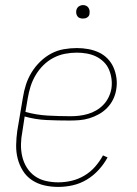

<svg xmlns="http://www.w3.org/2000/svg" viewBox="-20 -727 540 755"><path d="M209 8Q181 8 154.5 2Q128 -4 106 -18.5Q84 -33 70 -55.5Q56 -78 49.5 -103.5Q43 -129 43.5 -157Q44 -185 48 -213L70 -343Q74 -369 82 -394Q90 -419 104 -442Q118 -465 138 -484.5Q158 -504 181.5 -516.5Q205 -529 231 -533.5Q257 -538 282 -538Q305 -538 327 -534Q349 -530 368.5 -521Q388 -512 403 -496.5Q418 -481 426.5 -461.5Q435 -442 438 -419.5Q441 -397 437 -375Q434 -355 425 -336.5Q416 -318 401.5 -303Q387 -288 369 -278Q351 -268 331.5 -262Q312 -256 292 -254.5Q272 -253 253 -253Q208 -253 163.5 -255Q119 -257 77 -269L68 -210Q63 -185 62.5 -160Q62 -135 67.5 -111.5Q73 -88 85.5 -68Q98 -48 117 -34.5Q136 -21 160 -15.5Q184 -10 209 -10Q235 -10 261 -16Q287 -22 311 -36Q335 -50 353.5 -71Q372 -92 385 -116L403 -108Q389 -82 368 -59Q347 -36 321 -20.5Q295 -5 266.5 1.5Q238 8 209 8ZM258 -270Q275 -270 292 -272Q309 -274 326 -279Q343 -284 358.5 -293Q374 -302 386.5 -315Q399 -328 407 -344.5Q415 -361 418 -378Q421 -397 418.5 -416.5Q416 -436 408.5 -453.5Q401 -471 387.5 -484Q374 -497 357.5 -505Q341 -513 321.5 -516.5Q302 -520 282 -520Q259 -520 235.5 -515.5Q212 -511 190 -499.5Q168 -488 150 -470Q132 -452 119.5 -430.5Q107 -409 100 -386.5Q93 -364 89 -340L80 -287Q123 -275 168 -272.5Q213 -270 258 -270ZM306 -654Q300 -654 294 -656Q288 -658 284.5 -663Q281 -668 280 -674Q279 -680 280 -686Q281 -691 283.5 -695Q286 -699 289.5 -701.5Q293 -704 297.5 -705.5Q302 -707 306 -707Q313 -707 318.5 -704.5Q324 -702 327.5 -697Q331 -692 332 -686Q333 -680 332 -674Q332 -669 329.5 -665Q327 -661 323 -658.5Q319 -656 315 -655Q311 -654 306 -654Z"/></svg>

Font: Iosevka Slab Thin
Style: Italic
Weight: 100
Italic angle: -9°
Monospace: yes
Designer: Belleve Invis
Foundry: Belleve Invis
Version: Version 11.1.1; ttfautohint (v1.8.3)